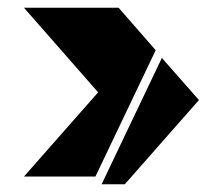

<svg xmlns="http://www.w3.org/2000/svg" viewBox="-20 -584 559 497"><path d="M287 -564H42L234 -345L42 -127H227L383 -454ZM303 -107 495 -325 399 -434 243 -107Z"/></svg>

Font: Poppins STUK1
Style: Regular
Weight: 400
Designer: Jonny Pinhorn (original), Sammy Jo Hughes (modified version)
Foundry: Type Mafia
Version: Version 1.002;hotconv 1.0.109;makeotfexe 2.5.65596